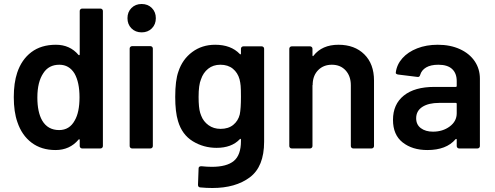

<svg xmlns="http://www.w3.org/2000/svg" viewBox="-20 -743 2480 961"><path d="M391 -700H483Q488 -700 491.5 -696.5Q495 -693 495 -688V-12Q495 -7 491.5 -3.5Q488 0 483 0H391Q386 0 382.5 -3.5Q379 -7 379 -12V-42Q379 -45 377 -46Q375 -47 373 -44Q329 8 258 8Q187 8 138 -29Q89 -66 67 -132Q49 -183 49 -257Q49 -328 66 -379Q88 -445 137 -482Q186 -519 260 -519Q330 -519 373 -468Q375 -466 377 -467Q379 -468 379 -471V-688Q379 -693 382.5 -696.5Q386 -700 391 -700ZM378 -256Q378 -331 353 -375Q326 -419 277 -419Q224 -419 197 -377Q167 -333 167 -255Q167 -182 191 -140Q219 -92 276 -92Q328 -92 354 -140Q378 -181 378 -256Z M618 -652Q618 -683 638 -703Q658 -723 689 -723Q720 -723 740 -703Q760 -683 760 -652Q760 -621 740 -601Q720 -581 689 -581Q658 -581 638 -601Q618 -621 618 -652ZM641 -512H733Q738 -512 741.5 -508.5Q745 -505 745 -500V-12Q745 -7 741.5 -3.5Q738 0 733 0H641Q636 0 632.5 -3.5Q629 -7 629 -12V-500Q629 -505 632.5 -508.5Q636 -512 641 -512Z M1198 -511H1290Q1295 -511 1298.5 -507.5Q1302 -504 1302 -499V-34Q1302 91 1230.5 144.5Q1159 198 1043 198Q1013 198 982 195Q971 194 971 182L974 100Q974 89 988 89Q1017 92 1040 92Q1115 92 1150.5 62.5Q1186 33 1186 -37V-44Q1186 -47 1184 -48Q1182 -49 1180 -46Q1139 -3 1064 -3Q999 -3 945 -36Q891 -69 871 -137Q857 -183 857 -258Q857 -341 873 -385Q893 -446 942 -482.5Q991 -519 1057 -519Q1136 -519 1180 -473Q1182 -470 1184 -471Q1186 -472 1186 -475V-499Q1186 -504 1189.5 -507.5Q1193 -511 1198 -511ZM1186 -259Q1186 -297 1184.5 -313.5Q1183 -330 1179 -346Q1170 -379 1145.5 -399Q1121 -419 1083 -419Q1047 -419 1022 -399Q997 -379 986 -346Q974 -318 974 -258Q974 -204 982 -178L987 -164Q998 -135 1023.5 -116.5Q1049 -98 1084 -98Q1123 -98 1147.5 -118Q1172 -138 1180 -170Q1186 -199 1186 -259Z M1852 -340V-12Q1852 -7 1848.5 -3.5Q1845 0 1840 0H1748Q1743 0 1739.5 -3.5Q1736 -7 1736 -12V-316Q1736 -362 1710 -390.5Q1684 -419 1641 -419Q1600 -419 1573.5 -393Q1547 -367 1545 -324V-317H1544V-12Q1544 -7 1540.5 -3.5Q1537 0 1532 0H1440Q1435 0 1431.5 -3.5Q1428 -7 1428 -12V-499Q1428 -504 1431.5 -507.5Q1435 -511 1440 -511H1532Q1537 -511 1540.5 -507.5Q1544 -504 1544 -499V-466Q1544 -463 1546 -462Q1548 -461 1549 -464Q1592 -519 1674 -519Q1755 -519 1803.5 -471Q1852 -423 1852 -340Z M2382 -349V-12Q2382 -7 2378.5 -3.5Q2375 0 2370 0H2278Q2273 0 2269.5 -3.5Q2266 -7 2266 -12V-44Q2266 -47 2264 -47.5Q2262 -48 2260 -46Q2214 8 2119 8Q2044 8 1995.5 -30Q1947 -68 1947 -143Q1947 -221 2001 -264.5Q2055 -308 2154 -308H2261Q2266 -308 2266 -313V-337Q2266 -376 2243 -397.5Q2220 -419 2174 -419Q2136 -419 2113 -405.5Q2090 -392 2083 -368Q2080 -356 2069 -358L1972 -370Q1967 -371 1963.5 -373.5Q1960 -376 1961 -380Q1966 -420 1994 -451.5Q2022 -483 2068 -501Q2114 -519 2171 -519Q2234 -519 2282 -497Q2330 -475 2356 -436.5Q2382 -398 2382 -349ZM2266 -176V-223Q2266 -228 2261 -228H2178Q2125 -228 2094 -208Q2063 -188 2063 -151Q2063 -119 2086.5 -101.5Q2110 -84 2147 -84Q2196 -84 2231 -110Q2266 -136 2266 -176Z"/></svg>

Font: Barlow SemiBold
Style: Regular
Weight: 600
Designer: Jeremy Tribby
Foundry: Tribby Type
Version: Version 1.422